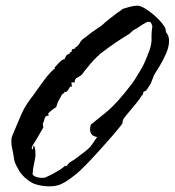

<svg xmlns="http://www.w3.org/2000/svg" viewBox="-20 -620 617 678"><path d="M194 31Q177 38 153 38Q129 38 103 30Q88 24 73.5 12Q59 0 50 -13Q43 -25 37 -36.5Q31 -48 29 -63Q27 -78 23.5 -93Q20 -108 20 -121Q20 -133 24 -142Q41 -183 55 -215.5Q69 -248 97 -283Q100 -287 110.5 -302Q121 -317 134 -334.5Q147 -352 158.5 -364.5Q170 -377 174 -377Q172 -382 173 -382Q178 -387 189 -399Q200 -411 208 -411Q209 -416 213.5 -422.5Q218 -429 223 -429L224 -428Q225 -431 227.5 -434.5Q230 -438 234 -438Q232 -443 234 -443L237 -448L239 -447H243V-448Q247 -455 252 -455V-456L260 -465Q265 -477 277.5 -485.5Q290 -494 300 -503L339 -530Q352 -542 366 -553Q380 -564 393 -574Q398 -577 402.5 -580Q407 -583 411 -587H412V-588Q420 -591 437 -595.5Q454 -600 464 -600Q475 -600 490.5 -591Q506 -582 522.5 -568Q539 -554 550.5 -540Q562 -526 565 -517V-513Q565 -510 567 -505Q577 -494 577 -476Q577 -455 566.5 -431Q556 -407 543.5 -386.5Q531 -366 524 -355L512 -324L496 -300L487 -296L483 -283Q482 -284 481 -284Q476 -273 459.5 -253.5Q443 -234 421 -207Q414 -198 413.5 -194Q413 -190 412.5 -186Q412 -182 404 -173Q394 -160 373.5 -136.5Q353 -113 329.5 -87Q306 -61 284.5 -39Q263 -17 250 -6Q237 4 223.5 14Q210 24 194 31ZM139 7Q142 6 153.5 0.5Q165 -5 178 -12.5Q191 -20 200 -26.5Q209 -33 209 -35L211 -34H216Q221 -44 233.5 -51Q246 -58 254 -65Q267 -75 281.5 -86Q296 -97 305 -110Q310 -118 314.5 -124Q319 -130 323 -136Q308 -139 303 -146.5Q298 -154 298 -162Q298 -173 301 -180Q321 -196 357 -225.5Q393 -255 444 -322Q449 -328 458.5 -343Q468 -358 477 -373.5Q486 -389 489 -396Q499 -418 508 -443Q517 -468 515 -494Q515 -500 516 -511.5Q517 -523 518 -528L517 -531L513 -540Q507 -546 496 -540.5Q485 -535 473 -526.5Q461 -518 452 -514L436 -500Q411 -485 386 -468Q361 -451 338 -433Q337 -432 333.5 -430Q330 -428 331 -426Q328 -425 318.5 -415.5Q309 -406 298 -393Q287 -380 279.5 -370.5Q272 -361 272 -360Q267 -353 254.5 -347Q242 -341 244 -329H232L234 -314H226L227 -313Q224 -309 221 -303Q218 -297 212 -295Q210 -295 210 -296H208Q207 -291 204 -290Q201 -289 198 -285L187 -264H186L178 -241Q174 -240 163 -231Q152 -222 152 -221H150L152 -212Q139 -211 137.5 -201.5Q136 -192 131 -183L133 -170L107 -125L96 -108Q95 -107 93 -100.5Q91 -94 93 -94L94 -93H96L99 -107Q104 -100 105 -84.5Q106 -69 104 -61Q102 -52 100.5 -43Q99 -34 97 -25L96 -13Q92 -2 103.5 3Q115 8 128 8Q136 8 139 7Z"/></svg>

Font: Cherish
Style: Regular
Weight: 400
Designer: Robert E. Leuschke
Foundry: Robert E. Leuschke
Version: Version 1.005